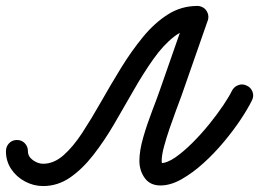

<svg xmlns="http://www.w3.org/2000/svg" viewBox="-57 -586 872 646"><path d="M0 -115Q16 -115 26.5 -104Q37 -93 37 -77Q37 -59 54 -47Q71 -35 88 -35Q124 -35 156.5 -63.5Q189 -92 220 -139.5Q251 -187 283 -243.5Q315 -300 350 -357Q385 -414 424 -461.5Q463 -509 508 -537.5Q553 -566 607 -566Q607 -566 607 -566Q607 -566 607 -566Q622 -566 633 -555Q644 -544 644 -529Q644 -513 633 -502Q622 -491 607 -491Q565 -491 528.5 -462.5Q492 -434 458.5 -386.5Q425 -339 392.5 -282Q360 -225 327 -168.5Q294 -112 257 -64.5Q220 -17 178.5 11.5Q137 40 88 40Q56 40 27 24.5Q-2 9 -19.5 -17.5Q-37 -44 -37 -77Q-37 -93 -26.5 -104Q-16 -115 0 -115ZM571 -541Q576 -556 590 -562.5Q604 -569 619 -564Q634 -559 640.5 -545Q647 -531 642 -517Q620 -454 598 -391Q576 -328 554 -265Q547 -246 536 -216.5Q525 -187 514 -155Q503 -123 495 -93.5Q487 -64 487 -45Q487 -38 489 -34Q489 -33 489 -33Q488 -35 485 -36Q484 -37 483 -37Q505 -37 533 -56.5Q561 -76 591 -106Q621 -136 648 -169.5Q675 -203 695 -233Q715 -263 723 -280Q730 -294 744.5 -299.5Q759 -305 773 -298Q787 -292 792.5 -277.5Q798 -263 791 -249Q778 -222 753.5 -185Q729 -148 696.5 -109Q664 -70 627.5 -37Q591 -4 554 17Q517 38 483 38Q448 38 430 13Q412 -12 412 -45Q412 -79 425 -124Q438 -169 455 -213Q472 -257 483 -289Q505 -352 527 -415Q549 -478 571 -541Q571 -541 571 -541Q571 -541 571 -541Z"/></svg>

Font: FRB American Cursive Guidelines Arrows Extrabold
Style: Bold Italic
Weight: 800
Italic angle: -25°
Version: Version 2.0;Modular Font Editor K font №1